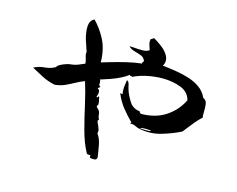

<svg xmlns="http://www.w3.org/2000/svg" viewBox="-95 -820 1190 963"><g transform="rotate(15 500.0 -339.0)"><path d="M936 -343Q913 -323 894 -298Q875 -273 855 -249Q809 -226 755 -210.5Q701 -195 642 -207Q637 -208 632.5 -209.5Q628 -211 624 -213Q617 -217 609.5 -219Q602 -221 594 -220Q590 -222 593.5 -224Q597 -226 597 -226Q569 -254 544.5 -284.5Q520 -315 504 -355L517 -352Q513 -375 515.5 -394.5Q518 -414 520 -426Q530 -423 533.5 -406.5Q537 -390 542 -375Q553 -346 570 -321Q587 -296 623 -291Q622 -287 626 -285Q630 -283 630 -281Q706 -281 759 -316Q812 -351 839 -407Q829 -448 786 -464.5Q743 -481 692 -481Q650 -481 609 -472Q568 -463 542 -449Q540 -451 535 -451Q529 -451 526 -455Q513 -444 489 -432Q465 -420 438 -410.5Q411 -401 388 -394Q391 -390 391.5 -385Q392 -380 392 -376Q391 -370 392.5 -365.5Q394 -361 401 -359L388 -349Q399 -344 399.5 -332Q400 -320 394 -307Q397 -301 400 -306Q403 -312 407 -310Q408 -304 409 -299.5Q410 -295 411 -291Q412 -286 412.5 -281.5Q413 -277 413 -272Q413 -269 410 -265.5Q407 -262 407 -262Q409 -255 416 -249.5Q423 -244 426 -236Q428 -230 428.5 -221Q429 -212 433 -204Q436 -199 435 -197Q434 -195 432 -194Q430 -192 430 -191Q432 -185 434 -180Q436 -175 439 -170Q443 -161 446 -151.5Q449 -142 446 -130Q462 -108 468 -76Q474 -44 478 -17Q478 -1 466.5 0Q455 1 446 -1Q439 -2 440 -7.5Q441 -13 441 -13Q440 -16 433 -15Q430 -15 426.5 -15.5Q423 -16 420 -20Q395 -66 378.5 -128Q362 -190 348 -253.5Q334 -317 318 -367Q294 -358 272.5 -346Q251 -334 228 -323.5Q205 -313 175 -310Q138 -318 108 -333.5Q78 -349 49 -365Q76 -379 105 -381Q134 -383 159 -397Q163 -406 176.5 -413Q190 -420 205.5 -425Q221 -430 230 -430Q250 -432 268.5 -440Q287 -448 297 -452Q297 -458 295.5 -464.5Q294 -471 292 -478Q289 -487 287.5 -495Q286 -503 288 -510Q283 -527 273 -554.5Q263 -582 260 -610Q257 -633 261.5 -651Q266 -669 284 -678Q319 -643 344 -594.5Q369 -546 370 -478Q389 -484 422 -493.5Q455 -503 494.5 -512.5Q534 -522 571 -526Q571 -536 578 -539Q572 -558 555 -564.5Q538 -571 519 -576Q500 -581 488 -594Q492 -594 498.5 -593.5Q505 -593 512 -593Q532 -591 555.5 -591Q579 -591 591 -601Q590 -605 588.5 -609Q587 -613 586 -616Q583 -624 581 -633Q579 -642 581 -655Q586 -657 589.5 -660Q593 -663 597 -665Q615 -655 638 -638Q661 -621 674 -600Q682 -587 683 -572.5Q684 -558 675 -543Q711 -539 746 -533.5Q781 -528 812 -518Q845 -508 871.5 -489.5Q898 -471 913 -439Q930 -432 932.5 -412.5Q935 -393 934 -374Q934 -365 934 -357Q934 -349 936 -343ZM701 -214Q699 -214 692 -214Q680 -215 664 -214.5Q648 -214 646 -210Q646 -210 660 -209Q674 -208 688 -208.5Q702 -209 701 -214Z"/></g></svg>

Font: Yuji Syuku
Style: Regular
Weight: 400
Designer: Kataoka Yuji
Foundry: Kinuta Font Factory
Version: Version 3.002